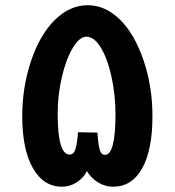

<svg xmlns="http://www.w3.org/2000/svg" viewBox="-20 -703 667 733"><path d="M380.9 -111.8Q420.9 -111.8 420.9 -268.1Q420.9 -341.3 405.3 -411.4Q389.6 -481.4 364.3 -522.2Q338.9 -563 310.1 -563Q283.7 -563 257.8 -520Q231.9 -477.1 216.1 -408.2Q200.2 -339.4 200.2 -268.1Q200.2 -112.8 246.1 -112.8Q261.7 -112.8 268.3 -134.8Q274.9 -156.7 277.8 -198.2L352.1 -196.8Q354.5 -155.3 360.1 -133.5Q365.7 -111.8 380.9 -111.8ZM216.8 9.8Q145.5 9.8 105.2 -61.8Q64.9 -133.3 64.9 -259.8Q64.9 -369.6 98.4 -469.7Q131.8 -569.8 189 -626.5Q246.1 -683.1 314.9 -683.1Q381.8 -683.1 437.5 -628.7Q493.2 -574.2 527.6 -473.9Q562 -373.5 562 -259.8Q562 -130.4 522.7 -60.3Q483.4 9.8 412.1 9.8Q380.9 9.8 354.2 -6.6Q327.6 -22.9 312 -49.8Q299.3 -24.4 273.4 -7.3Q247.6 9.8 216.8 9.8Z"/></svg>

Font: Droid Arabic Kufi
Style: Bold
Weight: 700
Designer: Pascal Zoghbi
Foundry: Irfont.ir
Version: Version 1.00 February 28, 2013, initial release